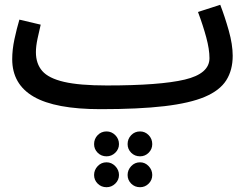

<svg xmlns="http://www.w3.org/2000/svg" viewBox="-20 -435 1042 802"><path d="M400 21Q211 21 121 -31Q31 -83 31 -188Q31 -228 40.5 -272Q50 -316 61 -353L150 -332Q144 -307 137 -274.5Q130 -242 130 -217Q130 -169 156.5 -138.5Q183 -108 247.5 -93Q312 -78 426 -78Q648 -78 751.5 -102.5Q855 -127 855 -192Q855 -229 841.5 -279Q828 -329 807 -385L900 -415Q919 -366 935.5 -307.5Q952 -249 952 -202Q952 -142 925 -99.5Q898 -57 835.5 -30.5Q773 -4 666.5 8.5Q560 21 400 21ZM565 218Q543 218 528 203Q513 188 513 167Q513 145 528 129.5Q543 114 565 114Q586 114 601 129.5Q616 145 616 167Q616 188 601 203Q586 218 565 218ZM425 218Q403 218 388 203Q373 188 373 167Q373 145 388 129.5Q403 114 425 114Q446 114 461.5 129.5Q477 145 477 167Q477 188 461.5 203Q446 218 425 218ZM565 347Q543 347 528 332Q513 317 513 296Q513 275 528 259Q543 243 565 243Q586 243 601 259Q616 275 616 296Q616 317 601 332Q586 347 565 347ZM425 347Q403 347 388 332Q373 317 373 296Q373 275 388 259Q403 243 425 243Q446 243 461.5 259Q477 275 477 296Q477 317 461.5 332Q446 347 425 347Z"/></svg>

Font: Noto Sans Arabic Med
Style: Regular
Weight: 500
Designer: Monotype Design Team, Nadine Chahine, Nizar Qandah and Khaled Hosny
Foundry: Monotype Imaging Inc.
Version: Version 2.012; ttfautohint (v1.8.4.7-5d5b)